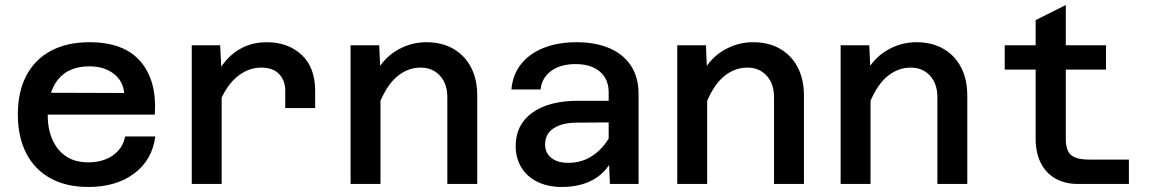

<svg xmlns="http://www.w3.org/2000/svg" viewBox="-20 -732 4590 764"><path d="M331 12Q244 12 181 -22.5Q118 -57 84.5 -122Q51 -187 51 -277Q51 -367 85 -431.5Q119 -496 183 -530Q247 -564 336 -564Q474 -564 539.5 -487Q605 -410 596 -276H146L147 -363L474 -362Q470 -410 432 -439Q394 -468 336 -468Q254 -468 212 -417Q170 -366 170 -272Q170 -218 189 -175.5Q208 -133 243.5 -109.5Q279 -86 331 -86Q390 -86 429.5 -114Q469 -142 478 -189H598Q586 -96 514.5 -42Q443 12 331 12Z M1115 -302V-371Q1115 -412 1090.5 -437.5Q1066 -463 1020 -463Q964 -463 918 -422Q872 -381 841 -293L826 -405Q849 -457 880.5 -492.5Q912 -528 952.5 -546Q993 -564 1041 -564Q1126 -564 1180 -514Q1234 -464 1234 -371V-302ZM743 0V-552H856L862 -435V0Z M1760 0V-345Q1760 -399 1730.5 -431Q1701 -463 1654 -463Q1600 -463 1556.5 -424.5Q1513 -386 1482 -301L1464 -420Q1497 -493 1554 -528.5Q1611 -564 1676 -564Q1739 -564 1784.5 -537.5Q1830 -511 1854.5 -463.5Q1879 -416 1879 -352V0ZM1375 0V-552H1489L1494 -436V0Z M2407 0 2402 -117V-365Q2402 -417 2367 -447Q2332 -477 2270 -477Q2211 -477 2173.5 -450Q2136 -423 2131 -376H2015Q2020 -435 2053.5 -477Q2087 -519 2143.5 -541.5Q2200 -564 2274 -564Q2350 -564 2405.5 -540Q2461 -516 2491 -470Q2521 -424 2521 -358V0ZM2215 12Q2161 12 2119.5 -8Q2078 -28 2055 -65Q2032 -102 2032 -151Q2032 -236 2098 -283.5Q2164 -331 2281 -331H2416V-245L2277 -244Q2217 -244 2183 -221.5Q2149 -199 2149 -157Q2149 -124 2173.5 -104Q2198 -84 2241 -84Q2296 -84 2339.5 -113.5Q2383 -143 2410 -195L2423 -111Q2397 -50 2344 -19Q2291 12 2215 12Z M3060 0V-345Q3060 -399 3030.5 -431Q3001 -463 2954 -463Q2900 -463 2856.5 -424.5Q2813 -386 2782 -301L2764 -420Q2797 -493 2854 -528.5Q2911 -564 2976 -564Q3039 -564 3084.5 -537.5Q3130 -511 3154.5 -463.5Q3179 -416 3179 -352V0ZM2675 0V-552H2789L2794 -436V0Z M3710 0V-345Q3710 -399 3680.5 -431Q3651 -463 3604 -463Q3550 -463 3506.5 -424.5Q3463 -386 3432 -301L3414 -420Q3447 -493 3504 -528.5Q3561 -564 3626 -564Q3689 -564 3734.5 -537.5Q3780 -511 3804.5 -463.5Q3829 -416 3829 -352V0ZM3325 0V-552H3439L3444 -436V0Z M4270 0Q4217 0 4179 -22Q4141 -44 4121 -84.5Q4101 -125 4101 -179V-652L4221 -712V-179Q4221 -154 4228 -135Q4235 -116 4255.5 -106.5Q4276 -97 4315 -97H4472V0ZM3978 -455V-552H4381V-455Z"/></svg>

Font: Azeret Mono Thin Medium
Style: Regular
Weight: 500
Version: Version 1.002